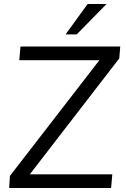

<svg xmlns="http://www.w3.org/2000/svg" viewBox="-20 -946 636 966"><path d="M580 -652 130 -69H545L539 0H26L30 -61L480 -643H77L83 -712H585ZM310 -773 421 -926H516L366 -773Z"/></svg>

Font: Muli
Style: Italic
Weight: 400
Italic angle: -4.541°
Designer: Vernon Adams
Foundry: Vernon Adams
Version: Version 2.001